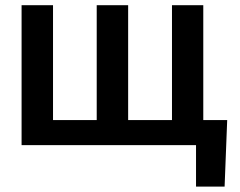

<svg xmlns="http://www.w3.org/2000/svg" viewBox="-20 -548 905 725"><path d="M180.2 -528.3V-94.7H345.2V-528.3H463.9V-94.7H629.4V-528.3H747.6V-94.7H837.9L828.1 156.7H720.2V0H61.5V-528.3Z"/></svg>

Font: Roboto-o Medium
Style: Regular
Weight: 500
Designer: Google
Version: Version 2.134; 2016; ttfautohint (v1.6)